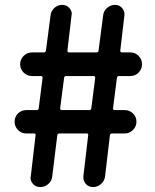

<svg xmlns="http://www.w3.org/2000/svg" viewBox="-20 -757 629 777"><path d="M142.6 0Q125 0 113.3 -12.7Q103.5 -24.4 103.5 -38.1Q103.5 -41 104.5 -43L124 -210Q125 -216.8 117.2 -216.8H86.9Q66.4 -216.8 52.7 -231Q39.1 -245.1 39.1 -264.6Q39.1 -284.2 52.7 -297.9Q66.4 -311.5 86.9 -311.5H128.9Q135.7 -311.5 136.7 -319.3L152.3 -441.4Q153.3 -449.2 145.5 -449.2H110.4Q89.8 -449.2 75.7 -463.4Q61.5 -477.5 61.5 -497.1Q61.5 -516.6 75.7 -530.8Q89.8 -544.9 110.4 -544.9H157.2Q165 -544.9 166 -552.7L184.6 -695.3Q186.5 -712.9 200.2 -725.1Q213.9 -737.3 232.4 -737.3Q249 -737.3 260.7 -724.6Q270.5 -713.9 270.5 -700.2Q270.5 -697.3 269.5 -694.3L252.9 -552.7Q252 -544.9 259.8 -544.9H371.1Q377.9 -544.9 378.9 -552.7L397.5 -695.3Q399.4 -712.9 413.6 -725.1Q427.7 -737.3 445.3 -737.3Q462.9 -737.3 474.1 -724.6Q485.4 -711.9 483.4 -694.3L466.8 -552.7Q465.8 -544.9 473.6 -544.9H506.8Q527.3 -544.9 541 -530.8Q554.7 -516.6 554.7 -497.1Q554.7 -477.5 541 -463.4Q527.3 -449.2 506.8 -449.2H460.9Q454.1 -449.2 453.1 -441.4L437.5 -319.3Q436.5 -311.5 444.3 -311.5H484.4Q503.9 -311.5 518.1 -297.9Q532.2 -284.2 532.2 -264.6Q532.2 -245.1 518.1 -231Q503.9 -216.8 484.4 -216.8H433.6Q425.8 -216.8 424.8 -210L405.3 -43.9Q403.3 -25.4 389.2 -12.7Q375 0 356.4 0Q338.9 0 327.1 -12.7Q317.4 -24.4 317.4 -38.1Q317.4 -41 317.4 -43.9L336.9 -210Q337.9 -216.8 331.1 -216.8H220.7Q212.9 -216.8 211.9 -210L191.4 -43Q189.5 -24.4 175.3 -12.2Q161.1 0 142.6 0ZM223.6 -319.3Q222.7 -311.5 230.5 -311.5H341.8Q348.6 -311.5 349.6 -319.3L365.2 -441.4Q366.2 -449.2 358.4 -449.2H247.1Q240.2 -449.2 239.3 -441.4Z"/></svg>

Font: Gen Jyuu Gothic P Bold
Style: Bold
Weight: 700
Designer: [Source Han Sans]
Ryoko NISHIZUKA  (kana & ideographs); Paul D. Hunt (Latin, Greek & Cyrillic); Wenlong ZHANG  (bopomofo
Version: Version 1.002.20150607